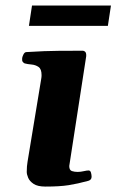

<svg xmlns="http://www.w3.org/2000/svg" viewBox="-20 -671 423 697"><path d="M145 6.3Q116.7 6.3 102.1 -3.4Q87.4 -13.2 82.3 -25.6Q77.1 -38.1 77.1 -46.9Q77.1 -67.9 80.1 -84.5L129.4 -383.3Q130.4 -387.7 130.6 -391.4Q130.9 -395 130.9 -398.4Q130.9 -420.4 119.9 -428Q108.9 -435.5 94.5 -436.8Q80.1 -438 69.3 -440.9Q64.5 -443.4 62 -447.3Q59.6 -451.2 60.5 -460.4Q61.5 -466.3 65.4 -473.9Q69.3 -481.4 75.2 -481.9Q143.6 -486.3 197.8 -486.6Q252 -486.8 281.2 -486.8Q285.2 -486.8 289.3 -482.9Q293.5 -479 293 -467.3L231.4 -68.4Q231.4 -53.2 241 -50Q250.5 -46.9 261.7 -46.9Q272.5 -46.9 283.9 -49.6Q295.4 -52.2 301.3 -52.2Q308.1 -52.2 310.3 -44.2Q312.5 -36.1 312.5 -29.3Q312.5 -18.1 300.8 -14.6Q261.7 -3.9 229.2 1.2Q196.8 6.3 145 6.3ZM85 -577.1 96.2 -650.9H382.8L371.6 -577.1Z"/></svg>

Font: Gelasio
Style: Bold Italic
Weight: 700
Italic angle: -8.5°
Designer: Eben Sorkin
Foundry: Eben Sorkin
Version: Version 1.008